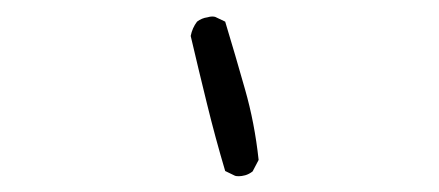

<svg xmlns="http://www.w3.org/2000/svg" viewBox="-20 -824 540 236"><path d="M269 -607.9Q270.5 -607.4 273.7 -607.4Q276.9 -607.4 281.5 -608.6Q286.1 -609.9 290.5 -613.3L297.9 -627.4Q293 -672.9 281.2 -714.1Q269.5 -755.4 256.8 -797.4L244.6 -803.2Q243.2 -803.7 240.7 -803.7Q238.3 -803.7 234.9 -802.7Q228 -801.8 222.2 -797.4Q216.3 -789.6 214.4 -779.8Q224.1 -738.3 234.4 -696.5Q244.6 -654.8 256.8 -613.8Z"/></svg>

Font: NaikaiFont
Style: ExtraLight
Weight: 200
Version: Version 1.89